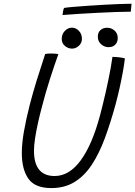

<svg xmlns="http://www.w3.org/2000/svg" viewBox="-20 -962 707 1003"><path d="M248 20.5Q163 20.5 128.5 -28.2Q94 -77 94 -163Q94 -212.5 105.2 -276.2Q116.5 -340 135 -413Q151.5 -476.5 172.5 -544.5Q193.5 -612.5 216 -680Q223 -681.5 231.2 -682Q239.5 -682.5 247 -682.5Q259.5 -682.5 269.2 -681.5Q279 -680.5 285 -679.5Q264 -621 241 -549.5Q218 -478 200 -407.5Q187.5 -361.5 178 -318Q168.5 -274.5 163 -238Q157.5 -201.5 157.5 -174.5Q157.5 -42.5 265.5 -42.5Q342 -42.5 402.2 -125Q462.5 -207.5 503.5 -363Q509.5 -386.5 517 -416.2Q524.5 -446 531.8 -478.5Q539 -511 546 -544.2Q553 -577.5 558.5 -608.2Q564 -639 567.5 -665Q576 -665 585.2 -664.2Q594.5 -663.5 603.5 -662.5Q612.5 -661.5 620 -660Q627.5 -658.5 632.5 -657Q629 -626.5 621.8 -586.2Q614.5 -546 604.8 -502.2Q595 -458.5 584 -417.5Q557.5 -320.5 527.8 -240.2Q498 -160 459.8 -101.8Q421.5 -43.5 369.8 -11.5Q318 20.5 248 20.5ZM356.5 -708Q336 -708 319.2 -722Q302.5 -736 302.5 -759Q302.5 -784 319 -800.8Q335.5 -817.5 355.5 -817.5Q376.5 -817.5 392.2 -800.8Q408 -784 408 -759.5Q408 -737.5 392 -722.8Q376 -708 356.5 -708ZM548 -715.5Q525 -715.5 508 -731Q491 -746.5 491 -769.5Q491 -792.5 504.8 -804.8Q518.5 -817 539 -817Q562 -817 578.5 -802.2Q595 -787.5 595 -764Q595 -748.5 588.8 -737.8Q582.5 -727 572 -721.2Q561.5 -715.5 548 -715.5ZM663.5 -901Q629 -901 583.5 -899.2Q538 -897.5 488.2 -895Q438.5 -892.5 391.5 -889.5Q344.5 -886.5 306.5 -883.5Q307.5 -892 309.5 -903Q311.5 -914 314.5 -920.5Q328 -923 360.2 -925.8Q392.5 -928.5 434.8 -931.5Q477 -934.5 521.5 -937Q566 -939.5 604.5 -941Q643 -942.5 667 -942.5Z"/></svg>

Font: Grandstander Thin ExtraLight
Style: Italic
Weight: 250
Italic angle: -15°
Version: Version 1.200